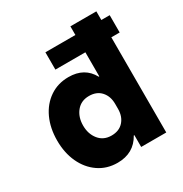

<svg xmlns="http://www.w3.org/2000/svg" viewBox="-166 -826 915 961"><g transform="rotate(-30 291.5 -345.0)"><path d="M239.2 10Q177.5 10 130.4 -22.5Q83.3 -55 57.5 -110.8Q31.7 -166.7 31.7 -237.5Q31.7 -309.2 57.5 -365Q83.3 -420.8 130.4 -452.9Q177.5 -485 239.2 -485Q331.7 -485 371.7 -410.8H375V-550H201.7V-650H375V-700H525V-650H573.3V-550H525V0H380V-68.3H376.7Q333.3 10 239.2 10ZM280.8 -123.3Q325 -123.3 350 -151.2Q375 -179.2 375 -223.3V-251.7Q375 -295.8 350 -323.8Q325 -351.7 280.8 -351.7Q235 -351.7 208.3 -319.2Q181.7 -286.7 181.7 -237.5Q181.7 -189.2 208.3 -156.2Q235 -123.3 280.8 -123.3Z"/></g></svg>

Font: Funnel Sans ExtraBold
Style: Regular
Weight: 800
Version: Version 1.000; Beta; Release 5; Build 24; ttfautohint (v1.8.